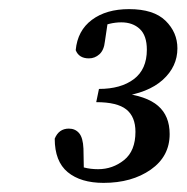

<svg xmlns="http://www.w3.org/2000/svg" viewBox="-20 -781 409 421"><path d="M207 -380Q157 -380 128.5 -403.5Q100 -427 100 -477Q109 -499 131 -499Q145 -499 153.5 -489Q162 -479 163 -455L164 -400L138 -425Q162 -410 195 -410Q227 -410 252 -430Q277 -450 277 -492Q277 -525 257 -541Q237 -557 191 -557L197 -586Q245 -586 273.5 -607.5Q302 -629 302 -672Q302 -703 286.5 -717.5Q271 -732 246 -732Q220 -732 193 -719L218 -744L210 -690Q208 -671 198 -662Q188 -653 175 -653Q153 -653 146 -671Q150 -714 181.5 -737.5Q213 -761 263 -761Q317 -761 343 -735.5Q369 -710 369 -675Q369 -635 337 -606Q305 -577 244 -569L246 -577Q301 -571 326.5 -549Q352 -527 352 -487Q352 -438 310.5 -409Q269 -380 207 -380Z"/></svg>

Font: Lisu Bosa Medium
Style: Italic
Weight: 500
Italic angle: -19°
Designer: David Morse, Annie Olsen, Victor Gaultney, Frank Grießhammer (Latin)
Foundry: SIL International
Version: Version 2.000